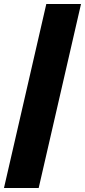

<svg xmlns="http://www.w3.org/2000/svg" viewBox="-20 -828 428 968"><path d="M0 120 213.5 -808H388.5L175 120Z"/></svg>

Font: Encode Sans SC SemiCondensed ExtraBold
Style: Regular
Weight: 800
Width: 4
Designer: Multiple Designers
Foundry: Impallari Type
Version: Version 3.002